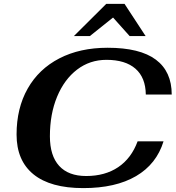

<svg xmlns="http://www.w3.org/2000/svg" viewBox="-20 -955 901 985"><path d="M65 -265Q65 -400 122 -500.5Q179 -601 284.5 -655.5Q390 -710 532 -710Q698 -710 779.5 -649Q861 -588 861 -470H728Q727 -557 675 -602.5Q623 -648 526 -648Q441 -648 375.5 -598Q310 -548 273 -459Q236 -370 236 -256Q236 -156 283.5 -104Q331 -52 422 -52Q519 -52 586.5 -97.5Q654 -143 686 -230H819Q783 -113 678 -51.5Q573 10 407 10Q239 10 152 -60.5Q65 -131 65 -265ZM525 -935H619L727 -770H645L560 -865L441 -770H359Z"/></svg>

Font: Fahkwang
Style: Bold Italic
Weight: 700
Italic angle: -10°
Designer: Suppakit Chalermlarp | Katatrad Co.,Ltd.
Foundry: Cadson Demak Co.,Ltd.
Version: Version 1.000; ttfautohint (v1.6)